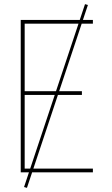

<svg xmlns="http://www.w3.org/2000/svg" viewBox="-20 -831 540 926"><path d="M80 0V-735H428V-717H99V-391H375V-373H99V-18H428V0ZM110 75 96 71 390 -811 404 -807Z"/></svg>

Font: Iosevka SS04 Thin
Style: Regular
Weight: 100
Monospace: yes
Designer: Belleve Invis
Foundry: Belleve Invis
Version: Version 19.0.0; ttfautohint (v1.8.4)